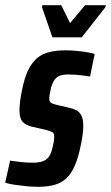

<svg xmlns="http://www.w3.org/2000/svg" viewBox="-38 -712 428 740"><path d="M108 8Q86 8 62.5 5.5Q39 3 17.5 0Q-4 -3 -18 -8L1 -93Q8 -92 19 -90.5Q30 -89 42 -87.5Q54 -86 66 -85.5Q78 -85 88 -85Q109 -85 124 -89.5Q139 -94 148.5 -105.5Q158 -117 163 -138Q166 -149 168.5 -161.5Q171 -174 171 -185Q171 -199 164 -202.5Q157 -206 144 -210L84 -224Q60 -230 48.5 -243.5Q37 -257 37 -287Q37 -304 40 -325.5Q43 -347 48 -370Q57 -414 71 -442.5Q85 -471 105 -488Q125 -505 152.5 -511.5Q180 -518 215 -518Q235 -518 256 -516Q277 -514 295.5 -511Q314 -508 327 -504L309 -417Q297 -419 282 -421Q267 -423 252.5 -424Q238 -425 225 -425Q207 -425 194.5 -421Q182 -417 173.5 -406Q165 -395 159 -375Q157 -364 154.5 -353Q152 -342 152 -331Q152 -320 158 -316Q164 -312 176 -309L231 -296Q245 -293 257 -286.5Q269 -280 276 -266.5Q283 -253 283 -225Q283 -212 280.5 -193Q278 -174 273 -151Q264 -105 250.5 -74Q237 -43 218 -25Q199 -7 172 0.5Q145 8 108 8ZM164 -568 124 -684 125 -692H198L232 -623L290 -692H370L368 -684L277 -568Z"/></svg>

Font: Saira ExtraCondensed
Style: Bold Italic
Weight: 700
Width: 2
Italic angle: -12°
Designer: Hector Gatti with collaboration of the Omnibus-Type team
Foundry: Omnibus-Type
Version: Version 1.101